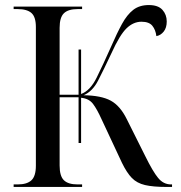

<svg xmlns="http://www.w3.org/2000/svg" viewBox="-20 -740 716 760"><path d="M34 0V-10H50Q87 -10 104.5 -26.5Q122 -43 122 -84V-633Q122 -673 104.5 -688.5Q87 -704 50 -704H34V-714H305V-704H287Q250 -704 233 -687.5Q216 -671 216 -630V-365H291V-544H301V-368Q337 -381 362.5 -432.5Q388 -484 420 -556Q443 -609 463 -645.5Q483 -682 507.5 -701Q532 -720 569 -720Q606 -720 623 -701Q640 -682 640 -655Q640 -630 628 -615Q616 -600 599 -597Q596 -622 583 -638Q570 -654 540 -654Q508 -654 481 -628Q454 -602 421 -529Q390 -463 368 -420.5Q346 -378 311 -363Q381 -362 418.5 -341.5Q456 -321 482 -268L555 -122Q585 -61 606 -35.5Q627 -10 657 -10H661V0H640Q586 0 554 -7.5Q522 -15 502 -35.5Q482 -56 463 -95L382 -268Q364 -308 348 -329Q332 -350 301 -353V-174H291V-355H216V-85Q216 -43 233 -26.5Q250 -10 287 -10H305V0Z"/></svg>

Font: Noto Serif Display SemiCondensed
Style: Regular
Weight: 400
Width: 4
Designer: Monotype Design Team
Foundry: Monotype Imaging Inc.
Version: Version 2.009